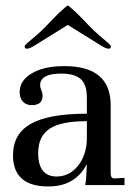

<svg xmlns="http://www.w3.org/2000/svg" viewBox="-20 -669 490 694"><path d="M69 -501Q69 -505 79.5 -514Q90 -523 110.5 -540.5Q131 -558 148 -576L171 -600L195 -624Q222 -649 225 -649Q228 -649 255 -624L279 -600L302 -576Q319 -558 339.5 -540.5Q360 -523 370.5 -514Q381 -505 381 -501Q381 -493 372 -493Q363 -493 344 -505L225 -579L106 -505Q87 -493 78 -493Q69 -493 69 -501ZM393 -24 430 -26V0H288Q292 -20 292 -37L294 -76Q252 5 155 5Q27 5 27 -108Q27 -185 91.5 -221.5Q156 -258 294 -258V-316Q294 -363 272 -383Q250 -403 201 -403Q125 -403 125 -361Q125 -353 129.5 -342.5Q134 -332 134 -323Q134 -289 95 -289Q74 -289 62.5 -302Q51 -315 51 -336Q51 -378 95 -404Q139 -430 213 -430Q380 -430 380 -289V-43Q380 -24 393 -24ZM185 -31Q229 -31 260 -67.5Q291 -104 294 -162V-231Q200 -231 159 -203.5Q118 -176 118 -116Q118 -31 185 -31Z"/></svg>

Font: Unna
Style: Regular
Weight: 400
Designer: Jorge de Buen U.
Foundry: Omnibus-Type
Version: Version 2.006;PS 002.006;hotconv 1.0.70;makeotf.lib2.5.58329